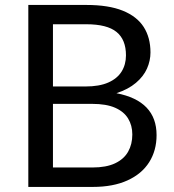

<svg xmlns="http://www.w3.org/2000/svg" viewBox="-20 -736 686 756"><path d="M345 0H91.5V-716.5H320Q407.5 -716.5 463.2 -694Q519 -671.5 545.8 -629.8Q572.5 -588 572.5 -529.5Q572.5 -497 558.8 -466Q545 -435 515.2 -409.8Q485.5 -384.5 438.5 -369Q596.5 -338.5 596.5 -204Q596.5 -143.5 567.5 -97.5Q538.5 -51.5 482.2 -25.8Q426 0 345 0ZM343.5 -76.5Q398.5 -76.5 433.2 -93Q468 -109.5 484.5 -138.8Q501 -168 501 -206.5Q501 -242 484.5 -269.2Q468 -296.5 433.2 -311.8Q398.5 -327 343 -327H188.5V-76.5ZM316.5 -395.5Q371 -395.5 406.2 -411Q441.5 -426.5 458.8 -454.2Q476 -482 476 -518Q476 -580 438.8 -610.2Q401.5 -640.5 320 -640.5H188.5V-395.5Z"/></svg>

Font: Verano Sans
Style: Regular
Weight: 400
Designer: Lukasz Dziedzic with Adam Twardoch and Botio Nikoltchev
Foundry: tyPoland Lukasz Dziedzic
Version: Version 3.001;December 28, 2019;FontCreator 12.0.0.2547 64-b